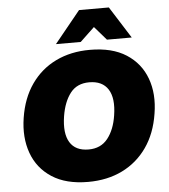

<svg xmlns="http://www.w3.org/2000/svg" viewBox="-62 -997 937 1065"><g transform="rotate(-5 407.0 -465.0)"><path d="M43 0ZM386 12Q263 12 184.5 -39Q106 -90 74.5 -177.5Q43 -265 60 -373Q77 -482 131 -559Q185 -636 268.5 -676.5Q352 -717 458 -717Q582 -717 660.5 -666.5Q739 -616 771 -529Q803 -442 785 -333Q768 -224 714 -147Q660 -70 576.5 -29Q493 12 386 12ZM404 -167Q472 -167 510.5 -215.5Q549 -264 561 -343Q576 -438 544 -488Q512 -538 439 -538Q371 -538 334 -490.5Q297 -443 284 -363Q269 -268 300 -217.5Q331 -167 404 -167ZM274 -765 418 -942H584L696 -765H558L492 -841L412 -765Z"/></g></svg>

Font: Winston Black
Style: Italic
Weight: 900
Italic angle: -9°
Designer: Original fonts by Vernon Adams / Changes by Cristiano Sobral
Foundry: VOriginal fonts by Vernon Adams / Changes by Cristiano Sobral
Version: Version 2.503;July 17, 2020;FontCreator 13.0.0.2655 64-bit